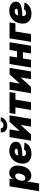

<svg xmlns="http://www.w3.org/2000/svg" viewBox="1869 -2701 1006 4844"><g transform="rotate(-90 2372.0 -279.0)"><path d="M-30.3 204.1 93.3 -541H287.6L271 -450.2H274.9Q290.5 -478.5 314 -500.7Q337.4 -522.9 367.9 -535.6Q398.4 -548.3 434.6 -548.3Q485.4 -548.3 526.6 -525.1Q567.9 -502 592.5 -454.3Q617.2 -406.7 617.2 -334Q617.2 -278.8 602.5 -219.2Q587.9 -159.7 556.9 -108.2Q525.9 -56.6 477.3 -24.4Q428.7 7.8 360.8 7.8Q320.8 7.8 291.5 -6.1Q262.2 -20 244.4 -42.7Q226.6 -65.4 219.2 -93.3H214.4L166 204.1ZM295.9 -143.1Q329.6 -143.1 352.5 -161.6Q375.5 -180.2 389.6 -208.7Q403.8 -237.3 410.4 -267.6Q417 -297.9 417 -321.8Q417 -358.4 402.3 -378.2Q387.7 -397.9 357.9 -397.9Q328.1 -397.9 304.9 -381.6Q281.7 -365.2 265.9 -338.6Q250 -312 241.9 -281.5Q233.9 -251 233.9 -222.2Q233.9 -185.1 250 -164.1Q266.1 -143.1 295.9 -143.1Z M916.5 11.7Q837.9 11.7 780.5 -15.9Q723.1 -43.5 693.4 -95.2Q663.6 -147 666 -220.2Q668 -286.6 691.4 -345.9Q714.8 -405.3 757.6 -450.7Q800.3 -496.1 859.9 -522.2Q919.4 -548.3 992.7 -548.3Q1054.7 -548.3 1106 -528.8Q1157.2 -509.3 1187.7 -471.9Q1218.3 -434.6 1218.3 -380.4Q1218.3 -324.2 1183.3 -291Q1148.4 -257.8 1083.3 -241.7Q1018.1 -225.6 927 -220.7Q835.9 -215.8 723.1 -215.8L741.2 -324.2Q838.4 -324.2 897.7 -325.9Q957 -327.6 988 -332.3Q1019 -336.9 1030 -345.5Q1041 -354 1041 -367.2Q1041 -388.2 1023.2 -399.4Q1005.4 -410.6 972.2 -410.6Q931.2 -410.6 907.7 -389.4Q884.3 -368.2 873.5 -336.4Q862.8 -304.7 859.4 -271.7Q856 -238.8 855.5 -215.3Q854.5 -189.5 860.4 -169.2Q866.2 -148.9 883.1 -137.5Q899.9 -126 932.1 -126Q966.3 -126 990.2 -138.9Q1014.2 -151.9 1021.5 -175.8L1196.8 -165Q1171.9 -86.4 1099.1 -37.4Q1026.4 11.7 916.5 11.7Z M1794.4 0H1599.1L1641.6 -257.8H1639.6L1403.3 0H1244.6L1334 -541H1529.8L1487.3 -286.6H1489.7L1720.7 -541H1883.8ZM1618.7 -599.1Q1564 -599.1 1524.4 -620.8Q1484.9 -642.6 1466.1 -679.7Q1447.3 -716.8 1454.6 -762.2H1558.6Q1553.7 -733.9 1575.7 -714.1Q1597.7 -694.3 1634.8 -694.3Q1659.2 -694.3 1680.2 -703.4Q1701.2 -712.4 1715.1 -727.8Q1729 -743.2 1731.9 -762.2H1837.4Q1830.1 -716.8 1798.6 -679.7Q1767.1 -642.6 1720.2 -620.8Q1673.3 -599.1 1618.7 -599.1Z M2019.5 0 2084.5 -392.6H1918L1942.9 -541H2471.2L2446.3 -392.6H2280.3L2215.8 0Z M2992.2 0H2796.9L2839.4 -257.8H2837.4L2601.1 0H2442.4L2531.7 -541H2727.5L2685.1 -286.6H2687.5L2918.5 -541H3081.5Z M3559.6 -352.5 3535.6 -204.6H3262.2L3286.1 -352.5ZM3375.5 -541 3286.1 0H3089.8L3179.2 -541ZM3729 -541 3639.6 0H3443.4L3533.2 -541Z M4228 -541 4203.6 -392.6H3998.5L3933.6 0H3737.3L3826.7 -541Z M4449.2 11.7Q4370.6 11.7 4313.2 -15.9Q4255.9 -43.5 4226.1 -95.2Q4196.3 -147 4198.7 -220.2Q4200.7 -286.6 4224.1 -345.9Q4247.6 -405.3 4290.3 -450.7Q4333 -496.1 4392.6 -522.2Q4452.1 -548.3 4525.4 -548.3Q4587.4 -548.3 4638.7 -528.8Q4689.9 -509.3 4720.5 -471.9Q4751 -434.6 4751 -380.4Q4751 -324.2 4716.1 -291Q4681.2 -257.8 4616 -241.7Q4550.8 -225.6 4459.7 -220.7Q4368.7 -215.8 4255.9 -215.8L4273.9 -324.2Q4371.1 -324.2 4430.4 -325.9Q4489.7 -327.6 4520.8 -332.3Q4551.8 -336.9 4562.7 -345.5Q4573.7 -354 4573.7 -367.2Q4573.7 -388.2 4555.9 -399.4Q4538.1 -410.6 4504.9 -410.6Q4463.9 -410.6 4440.4 -389.4Q4417 -368.2 4406.2 -336.4Q4395.5 -304.7 4392.1 -271.7Q4388.7 -238.8 4388.2 -215.3Q4387.2 -189.5 4393.1 -169.2Q4398.9 -148.9 4415.8 -137.5Q4432.6 -126 4464.8 -126Q4499 -126 4522.9 -138.9Q4546.9 -151.9 4554.2 -175.8L4729.5 -165Q4704.6 -86.4 4631.8 -37.4Q4559.1 11.7 4449.2 11.7Z"/></g></svg>

Font: Inter 17pt Black
Style: Italic
Weight: 900
Italic angle: -9.3988°
Version: Version 4.001;git-66647c0bb